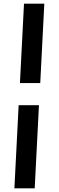

<svg xmlns="http://www.w3.org/2000/svg" viewBox="-20 -770 318 1040"><path d="M110 -750H220L198 -320H88ZM191 -200 168 250H58L81 -200Z"/></svg>

Font: Kilde Sans Black
Style: Regular
Weight: 900
Italic angle: -3°
Designer: Paul D. Hunt
Foundry: Adobe Systems Incorporated
Version: Version 1.050;PS Version 1.000;hotconv 1.0.70;makeotf.lib2.5